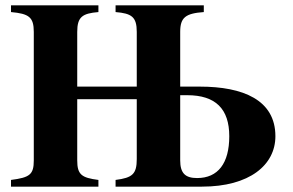

<svg xmlns="http://www.w3.org/2000/svg" viewBox="-20 -696 1094 716"><path d="M490 -103C490 -47 474 -33 411 -25V0H733C911 0 1007 -81 1007 -188C1007 -323 887 -373 725 -373H652V-577C652 -631 672 -646 740 -651V-676H411V-651C471 -646 490 -633 490 -577V-373H268V-577C268 -633 287 -646 347 -651V-676H21V-651C88 -645 106 -632 106 -577V-98C106 -45 91 -34 21 -25V0H347V-25C284 -33 268 -45 268 -98V-326H490ZM652 -341H678C784 -341 835 -290 835 -188C835 -87 793 -32 715 -32C671 -32 652 -50 652 -98Z"/></svg>

Font: XITS Math
Style: Bold
Weight: 700
Designer: MicroPress Inc., with final additions and corrections provided by Coen Hoffman, Elsevier (retired)
Version: Version 1.105